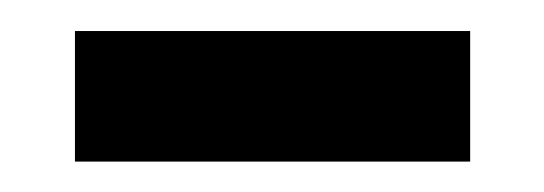

<svg xmlns="http://www.w3.org/2000/svg" viewBox="-20 -299 354 125"><path d="M286.1 -278.8V-193.8H28.8V-278.8Z"/></svg>

Font: BioRhyme
Style: Regular
Weight: 400
Designer: Aoife Mooney
Foundry: Aoife Mooney Type
Version: Version 1.500;PS 001.500;hotconv 1.0.88;makeotf.lib2.5.64775